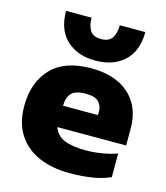

<svg xmlns="http://www.w3.org/2000/svg" viewBox="-108 -794 769 887"><g transform="rotate(15 276.0 -350.0)"><path d="M287 -523Q202 -523 150 -571Q98 -619 98 -710H220Q220 -673 234.5 -649.5Q249 -626 287 -626Q325 -626 340 -649.5Q355 -673 355 -710H477Q477 -619 425 -571Q373 -523 287 -523ZM306 10Q223 10 159.5 -17.5Q96 -45 60.5 -100Q25 -155 25 -236Q25 -349 89 -416.5Q153 -484 280 -484Q396 -484 461.5 -425Q527 -366 527 -264V-181H198Q211 -143 249 -127Q287 -111 352 -111Q393 -111 434.5 -118.5Q476 -126 501 -136V-23Q431 10 306 10ZM198 -283H365V-300Q365 -328 347.5 -346Q330 -364 286 -364Q237 -364 217.5 -343.5Q198 -323 198 -283Z"/></g></svg>

Font: Kanit
Style: Bold
Weight: 700
Designer: Katatrad Team
Foundry: CadsonDemak
Version: Version 2.000; ttfautohint (v1.8.3)